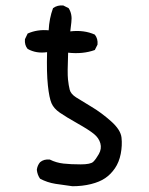

<svg xmlns="http://www.w3.org/2000/svg" viewBox="-20 -680 540 695"><path d="M242.2 -5.9Q210.9 -9.8 180.7 -14.6Q150.4 -19.5 125 -33.2Q115.2 -46.9 113.3 -65.4Q115.2 -81.1 125 -92.8Q138.7 -104.5 160.2 -102.5Q183.6 -90.8 210 -87.9Q236.3 -85 272 -85Q307.6 -85 317.4 -94.2Q327.1 -103.5 337.9 -122.6Q348.6 -141.6 343.3 -161.1Q337.9 -180.7 319.8 -195.3Q301.8 -210 260.3 -233.4Q218.8 -256.8 196.8 -272Q174.8 -287.1 166.5 -306.2Q158.2 -325.2 153.3 -371.1Q148.4 -417 150.4 -491.2Q111.3 -485.4 80.1 -502.9Q68.4 -516.6 70.3 -538.1L80.1 -558.6Q115.2 -574.2 156.2 -570.3Q158.2 -613.3 171.9 -650.4Q187.5 -662.1 209 -660.2L228.5 -650.4Q242.2 -628.9 238.3 -599.6L234.4 -566.4Q284.2 -572.3 323.2 -554.7Q335 -540 333 -518.6L323.2 -499Q280.3 -483.4 226.6 -489.3Q223.6 -415 226.1 -392.6Q228.5 -370.1 232.4 -355Q236.3 -339.8 255.4 -327.6Q274.4 -315.4 310.5 -293.9Q346.7 -272.5 381.8 -241.2Q417 -210 419.9 -181.6Q422.9 -153.3 417 -123Q411.1 -92.8 396 -70.8Q380.9 -48.8 360.8 -35.2Q340.8 -21.5 309.6 -13.7Q278.3 -5.9 242.2 -5.9Z"/></svg>

Font: JasonHandwriting2
Style: Regular
Weight: 400
Version: Version 1.05.10